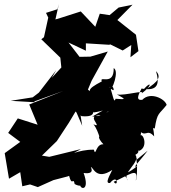

<svg xmlns="http://www.w3.org/2000/svg" viewBox="-20 -905 835 939"><path d="M335 -369 379 -337C461 -329 426 -375 437 -355C489 -361 508 -381 430 -334C463 -336 474 -370 540 -273C538 -373 475 -344 515 -363C426 -306 447 -367 440 -330C432 -317 476 -280 437 -297C466 -264 477 -180 472 -240C444 -240 500 -178 508 -186C471 -219 499 -182 494 -198C446 -211 450 -132 439 -173C358 -174 305 -135 376 -176L221 -138L185 -144L258 -215L317 -305L351 -362L382 -290L373 -347ZM261 -860 205 -842 216 -819 195 -723 182 -713 275 -623 280 -575 233 -524 255 -562 170 -452 140 -429 32 -412 149 -405 148 -409 289 -460 123 -394 164 -295 67 -326 20 -255 79 -211 3 -156 24 -31 79 -63 89 6 127 -3 165 10 241 -24 310 -42 318 -45C332 10 339 -42 345 -5C371 10 387 0 372 -1C372 22 421 30 389 -59C455 -50 416 -97 426 -87C435 -88 451 -21 529 -74C519 -51 490 -6 518 -10C558 -59 559 16 536 -16C606 -45 661 -93 644 -23C650 -24 654 -114 645 -130C667 -134 609 -93 702 -168C665 -118 618 -74 654 -95C562 -19 571 -86 606 -22C571 -58 670 -112 642 -148C684 -170 626 -190 593 -181C609 -184 621 -166 663 -168C707 -190 678 -259 665 -241C646 -205 694 -266 651 -277C696 -222 694 -282 734 -238C730 -293 722 -276 737 -277C749 -357 758 -344 795 -392C787 -422 715 -458 676 -417C632 -410 672 -466 672 -472C757 -456 760 -500 743 -557C778 -521 735 -493 673 -455C714 -513 735 -495 673 -448C693 -468 592 -436 552 -443C590 -421 604 -417 545 -422C536 -390 530 -461 515 -481C557 -427 525 -525 514 -458C530 -465 564 -558 536 -572C538 -482 464 -538 478 -507C400 -466 404 -457 462 -422L410 -467L428 -510L507 -653L422 -628L369 -627L315 -697L400 -657V-693L514 -686L519 -688L580 -658L622 -685L618 -625L657 -655L645 -735L554 -807L628 -882L560 -868L516 -831L468 -838L446 -774L375 -849L275 -817L251 -810L268 -885Z"/></svg>

Font: Hussar Lance
Style: Italic
Weight: 700
Foundry: Cannot Into Space Fonts, PlusOne Fonts
Version: Version 2.27